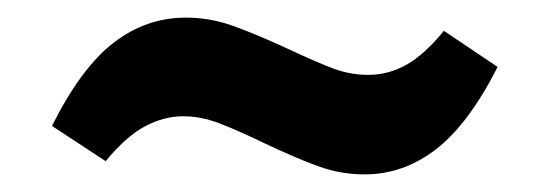

<svg xmlns="http://www.w3.org/2000/svg" viewBox="-20 -466 624 218"><path d="M281 -303Q250 -318 229 -326Q208 -334 188 -334Q166 -334 144.5 -322.5Q123 -311 100 -283L39 -323Q72 -389 109 -417.5Q146 -446 191 -446Q218 -446 243.5 -437Q269 -428 306 -411Q340 -395 359 -388Q378 -381 398 -381Q421 -381 441.5 -392.5Q462 -404 484 -431L545 -390Q512 -325 475 -296.5Q438 -268 394 -268Q367 -268 342 -277Q317 -286 281 -303Z"/></svg>

Font: Bitter Pro OGT
Style: Bold
Weight: 700
Designer: Sol Matas, and Bitter project Authors
Foundry: Sol Matas
Version: Version 2.110